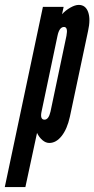

<svg xmlns="http://www.w3.org/2000/svg" viewBox="-52 -575 385 783"><path d="M-32.5 188H51.5L99 -33Q107.5 -15 121 -3.5Q134.5 8 149 8Q177 8 199.5 -20.5Q222 -49 233 -99L307 -448Q318 -496.5 307.5 -525.8Q297 -555 269 -555Q254.5 -555 235 -544Q215.5 -533 201 -517L207.5 -547H123ZM129.5 -87Q110.5 -87 117.5 -120L182.5 -429Q190 -465 209 -465Q226 -465 219 -429L154 -120Q146.5 -87 129.5 -87Z"/></svg>

Font: League Gothic SemiCondensed Italic
Style: Regular
Weight: 400
Width: 4
Designer: The League of Moveable Type
Version: Version 1.600; ttfautohint (v1.8.3)